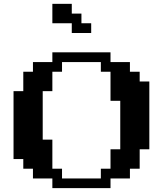

<svg xmlns="http://www.w3.org/2000/svg" viewBox="-20 -970 840 990"><path d="M549.8 -49.8V0H250V-49.8H149.9V-100.1H100.1V-149.9H49.8V-500H100.1V-600.1H149.9V-649.9H250V-700.2H549.8V-649.9H649.9V-600.1H700.2V-549.8H750V-200.2H700.2V-100.1H649.9V-49.8ZM299.8 -49.8H500V-100.1H549.8V-200.2H600.1V-450.2H549.8V-600.1H500V-649.9H299.8V-600.1H250V-500H200.2V-250H250V-100.1H299.8ZM450.2 -850.1V-799.8H350.1V-850.1H250V-950.2H350.1V-899.9H399.9V-850.1Z"/></svg>

Font: Redaction 50
Style: Bold
Weight: 700
Designer: Jeremy Mickel / Forest Young
Foundry: MCKL
Version: Version 2.001;hotconv 1.0.113;makeotfexe 2.5.65598 DEVELOPME